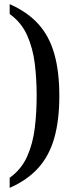

<svg xmlns="http://www.w3.org/2000/svg" viewBox="-20 -782 356 932"><path d="M27 81Q84 40 112 -23Q140 -86 149 -162Q158 -238 158 -317Q158 -397 149 -472Q140 -547 112 -610Q84 -673 27 -714V-762Q113 -724 166 -665.5Q219 -607 243.5 -521Q268 -435 268 -317Q268 -198 243.5 -112Q219 -26 166 33Q113 92 27 130Z"/></svg>

Font: Noto Serif Armenian Condensed Medium
Style: Regular
Weight: 500
Width: 3
Designer: Monotype Design Team
Foundry: Monotype Imaging Inc.
Version: Version 2.008; ttfautohint (v1.8.4.7-5d5b)